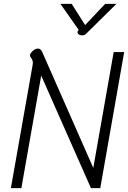

<svg xmlns="http://www.w3.org/2000/svg" viewBox="-20 -968 659 988"><path d="M148 -634Q149 -638 149 -644Q149 -658 141.5 -668Q134 -678 134 -682Q134 -692 147.5 -705Q161 -718 176 -718Q189 -718 197 -701L460 -104L565 -700H619L496 0H448L192 -579L90 0H36ZM381 -809 385 -814 291 -948H349L418 -839L521 -948H579L431 -802Q421 -792 416 -789Q411 -786 403 -786Q388 -786 382 -794Q376 -802 381 -809Z"/></svg>

Font: Niramit ExtraLight
Style: Italic
Weight: 200
Italic angle: -10°
Designer: Katatrad Aksorn Co.,Ltd.
Foundry: Cadson Demak Co.,Ltd.
Version: Version 1.000; ttfautohint (v1.6)